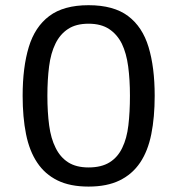

<svg xmlns="http://www.w3.org/2000/svg" viewBox="-20 -688 665 720"><path d="M64.9 -328.6Q64.9 -435.5 87.9 -511.5Q110.8 -587.4 164.8 -627.9Q218.8 -668.5 312 -668.5Q406.2 -668.5 460.2 -627.9Q514.2 -587.4 537.1 -511.5Q560.1 -435.5 560.1 -328.6Q560.1 -248.5 547.4 -185.1Q534.7 -121.6 505.4 -78.1Q476.1 -34.7 428.7 -11.5Q381.3 11.7 312 11.7Q242.7 11.7 195.6 -11.5Q148.4 -34.7 119.6 -78.1Q90.3 -121.6 77.6 -185.1Q64.9 -248.5 64.9 -328.6ZM312 -60.1Q360.4 -60.1 391.1 -79.3Q421.9 -98.6 438.5 -133.8Q455.6 -168.5 461.4 -218Q467.3 -267.6 467.3 -329.1Q467.3 -388.7 460.7 -438.5Q454.1 -488.3 437 -523.9Q419.4 -559.1 389.2 -579.1Q358.9 -599.1 312 -599.1Q265.1 -599.1 235.1 -579.3Q205.1 -559.6 188 -524.4Q170.4 -488.8 164.1 -439Q157.7 -389.2 157.7 -329.1Q157.7 -267.6 164.3 -218Q170.9 -168.5 188.5 -133.8Q205.6 -98.6 235.6 -79.3Q265.6 -60.1 312 -60.1Z"/></svg>

Font: Mako
Style: Regular
Weight: 400
Designer: vernon adams
Foundry: vernon adams
Version: Version 1.100; ttfautohint (v1.8.4.7-5d5b);gftools[0.9.33]